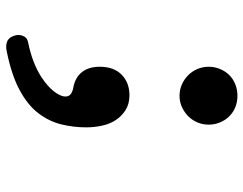

<svg xmlns="http://www.w3.org/2000/svg" viewBox="-106 -472 811 640"><g transform="rotate(90 300.0 -152.5)"><path d="M152 231Q135 235 121 230.5Q107 226 101 210Q94 194 99.5 178.5Q105 163 121 160Q194 145 240.5 113.5Q287 82 300 48Q305 33 299 23Q293 13 272 9Q239 3 221 -19.5Q203 -42 203 -79Q203 -126 229.5 -152Q256 -178 298 -178Q327 -178 347.5 -165Q368 -152 381 -132Q394 -112 399.5 -86Q405 -60 405 -34Q405 9 395 49.5Q385 90 358 125.5Q331 161 281 188Q231 215 152 231ZM203 -442Q203 -462 210.5 -480Q218 -498 231 -511Q244 -524 262 -531Q280 -538 300 -538Q320 -538 337.5 -531Q355 -524 368 -511Q381 -498 388.5 -480Q396 -462 396 -442Q396 -422 388.5 -404.5Q381 -387 368 -374Q355 -361 337.5 -353Q320 -345 300 -345Q279 -345 261.5 -353Q244 -361 231 -374Q218 -387 210.5 -404.5Q203 -422 203 -442Z"/></g></svg>

Font: Maple Mono SemiBold
Style: Regular
Weight: 600
Monospace: yes
Designer: subframe7536
Version: Version 7.000